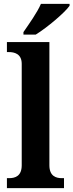

<svg xmlns="http://www.w3.org/2000/svg" viewBox="-20 -979 382 999"><path d="M102 -812V-799H166C226 -836 318 -914 342 -949V-959H193C174 -914 130 -853 102 -812ZM16 0H313V-52H302C272 -52 237 -62 237 -119V-760H16V-708H27C53 -708 93 -700 93 -647V-119C93 -62 58 -52 27 -52H16Z"/></svg>

Font: Noto Serif Bengali SemiCondensed
Style: Bold
Weight: 700
Width: 4
Designer: Juan Bruce, Universal Thirst, Indian Type Foundry and the Monotype Design Team.
Foundry: Monotype Imaging Inc.
Version: Version 2.003